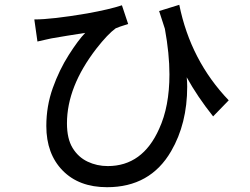

<svg xmlns="http://www.w3.org/2000/svg" viewBox="-20 -750 1040 800"><path d="M426 30Q309 30 241 -39.5Q173 -109 173 -225Q173 -308 200 -383.5Q227 -459 266.5 -521Q306 -583 335 -613L259 -601Q220 -595 194 -590Q182 -587 169 -584.5Q156 -582 136 -577L123 -669Q196 -669 343 -694Q437 -711 488 -728L514 -650Q472 -637 462 -632Q429 -608 382 -548Q259 -389 259 -236Q259 -172 282.5 -133.5Q306 -95 345 -76.5Q384 -58 429 -58Q574 -58 643 -213Q686 -306 686 -440Q686 -526 667 -630Q656 -663 643 -704L727 -730Q774 -498 933 -332L868 -265Q802 -348 758 -428Q760 -409 760 -389Q760 -235 693 -120Q606 30 426 30Z"/></svg>

Font: LXGW 975 Gothic SC
Style: Regular
Weight: 400
Version: Version 2.01;February 25, 2021